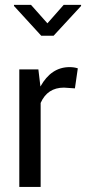

<svg xmlns="http://www.w3.org/2000/svg" viewBox="-20 -756 348 777"><path d="M144.5 0.5H58.1V-475.1H135.3L143.6 -405.8Q187 -484.4 261.7 -484.4Q279.3 -484.4 294.9 -479.5L283.2 -398.4L238.8 -401.4Q171.9 -401.4 144.5 -339.4ZM308.1 -736.3V-731.9L196.8 -611.3H147L36.6 -731.9V-736.3H105.5L171.9 -661.6L237.8 -736.3Z"/></svg>

Font: Yantramanav
Style: Regular
Weight: 400
Version: Version 1.000;PS 1.0;hotconv 1.0.72;makeotf.lib2.5.5900; ttf